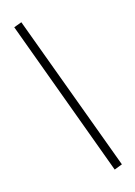

<svg xmlns="http://www.w3.org/2000/svg" viewBox="-138 -861 765 1084"><g transform="rotate(-15 244.5 -319.0)"><path d="M53.2 -772 99.1 -789.1 439.9 132.8 393.1 150.9Z"/></g></svg>

Font: Dehuti
Style: Bold
Weight: 700
Version: Version 1.2